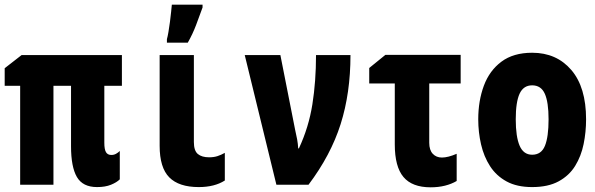

<svg xmlns="http://www.w3.org/2000/svg" viewBox="-20 -788 2540 819"><path d="M394 10Q333 10 308 -33Q283 -76 283 -164V-422H208V0H66V-422H0V-497L72 -553H500V-422H425V-179Q425 -151 432 -139Q439 -127 455 -127Q466 -127 475 -132Q484 -137 491 -144V-23Q478 -10 453.5 0Q429 10 394 10Z M828 10Q743 10 702 -31.5Q661 -73 661 -166V-553H807V-182Q807 -145 824 -131Q841 -117 872 -117Q892 -117 907.5 -122Q923 -127 939 -136V-18Q895 10 828 10ZM692 -621Q695 -631 698.5 -651.5Q702 -672 705 -695Q708 -718 710 -738Q712 -758 713 -768H844V-756Q831 -720 816.5 -681.5Q802 -643 781 -606H692Z M1159 0 1024 -553H1176L1239 -234Q1244 -213 1247.5 -193.5Q1251 -174 1252 -155H1255Q1297 -245 1312.5 -343Q1328 -441 1328 -553H1475Q1475 -391 1433 -258.5Q1391 -126 1296 0Z M1817 11Q1738 11 1701 -33Q1664 -77 1664 -172V-432H1555V-498L1624 -554H1945V-432H1811V-179Q1811 -148 1826 -132Q1841 -116 1865 -116Q1891 -116 1928 -132V-16Q1906 -3 1878 4Q1850 11 1817 11Z M2250 10Q2185 10 2141 -14Q2097 -38 2070.5 -79Q2044 -120 2032 -172Q2020 -224 2020 -279Q2020 -358 2044 -422.5Q2068 -487 2119 -525Q2170 -563 2250 -563Q2354 -563 2417 -489.5Q2480 -416 2480 -279Q2480 -225 2469.5 -173.5Q2459 -122 2433.5 -80.5Q2408 -39 2363 -14.5Q2318 10 2250 10ZM2250 -128Q2289 -128 2304.5 -166Q2320 -204 2320 -279Q2320 -352 2304 -388Q2288 -424 2250 -424Q2213 -424 2196.5 -388.5Q2180 -353 2180 -279Q2180 -205 2196.5 -166.5Q2213 -128 2250 -128Z"/></svg>

Font: Noto Sans Mono ExtraCondensed Black
Style: Regular
Weight: 900
Width: 2
Designer: Monotype Design Team
Foundry: Monotype Imaging Inc.
Version: Version 2.014